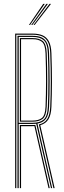

<svg xmlns="http://www.w3.org/2000/svg" viewBox="-20 -974 331 994"><path d="M58.5 0V-800H149.8Q179.2 -800 200.2 -791.1Q221.2 -782.2 233 -760.2Q244.8 -738.2 246.2 -698.8Q249.2 -618.5 249 -550.2Q248.8 -482 246.2 -420.5Q244.5 -379.2 230.9 -356.6Q217.2 -334 188.5 -325.8L262.8 0H256.5L181.2 -329.8Q210.5 -336 224.4 -357.8Q238.2 -379.5 240 -420.8Q242.8 -482.5 242.9 -551.6Q243 -620.8 240 -698.8Q238.8 -736.2 227.8 -757Q216.8 -777.8 197 -786Q177.2 -794.2 149.8 -794.2H64.5V0ZM82.8 0V-326.8H146Q150.8 -326.8 154.9 -326.9Q159 -327 163 -327.2L237.5 0H231.2L158.2 -321.2Q155.5 -321 152.5 -320.9Q149.5 -320.8 146 -320.8H89V0ZM70.5 0V-788.5H149.8Q176.2 -788.5 194.4 -780.8Q212.5 -773 222.6 -753.5Q232.8 -734 234 -698.2Q236.8 -624 236.9 -553.5Q237 -483 234 -421Q232.2 -379.2 218 -359.2Q203.8 -339.2 173.8 -334.2L250 0H244L167.5 -333.5Q162.8 -333 158 -332.8Q153.2 -332.5 148.8 -332.5H76.8V0ZM76.8 -338.2H148.8Q185.5 -338.2 205.5 -354.6Q225.5 -371 227.8 -421.2Q230.5 -482.5 230.6 -552.1Q230.8 -621.8 227.8 -698Q226 -749 206 -765.9Q186 -782.8 149.8 -782.8H76.8ZM82.8 -344V-776.8H149.8Q183.2 -776.8 201.6 -761.5Q220 -746.2 221.8 -698Q224.5 -624 224.6 -553.9Q224.8 -483.8 221.8 -421.2Q219.5 -372.8 200.6 -358.4Q181.8 -344 148.8 -344ZM89 -349.8H148.8Q179.8 -349.8 196.8 -363.1Q213.8 -376.5 215.8 -421.5Q218.2 -483.5 218.4 -552.9Q218.5 -622.2 215.8 -697.8Q214 -744.2 196.8 -757.6Q179.5 -771 149.8 -771H89ZM129.8 -845 203.8 -954H211.8L135.8 -845ZM153.5 -845 236.2 -954H244.2L159.5 -845ZM141.8 -845 220 -954H228L147.8 -845Z"/></svg>

Font: Big Shoulders Inline Display ExtraLight
Style: Regular
Weight: 250
Version: Version 2.002